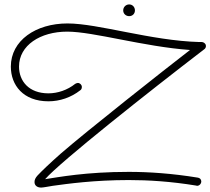

<svg xmlns="http://www.w3.org/2000/svg" viewBox="-20 -830 951 868"><path d="M910 -628C907 -635 899 -640 892 -640C888 -640 884 -640 881 -640C663 -646 424 -724 285 -724C142 -724 29 -647 29 -529C29 -445 85 -372 199 -372C250 -372 301 -389 343 -422C348 -425 350 -431 350 -437C350 -447 341 -455 332 -455C328 -455 324 -453 320 -451C285 -423 241 -408 199 -408C111 -408 66 -463 66 -529C66 -625 162 -687 284 -687C402 -687 630 -619 839 -604C725 -516 376 -241 254 -135C201 -88 171 -59 150 -37C140 -26 136 -17 136 -7C136 10 150 18 166 18C175 18 200 13 219 10C284 1 406 -16 562 -16C650 -16 751 -10 867 9C869 10 871 10 871 10C881 10 890 1 890 -10C890 -19 883 -26 874 -27C757 -46 653 -53 562 -53C368 -53 244 -29 184 -20C252 -98 650 -413 903 -607C908 -610 911 -616 911 -622C911 -624 910 -626 910 -628ZM590 -783C590 -798 579 -810 564 -810C549 -810 537 -798 537 -783C537 -768 549 -757 564 -757C579 -757 590 -768 590 -783Z"/></svg>

Font: Sacramento
Style: Regular
Weight: 400
Designer: Astigmatic (AOETI)
Foundry: Astigmatic (AOETI)
Version: Version 1.000